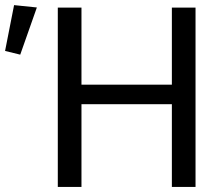

<svg xmlns="http://www.w3.org/2000/svg" viewBox="-25 -741 878 761"><path d="M204.1 0V-710.9H297.9V-405.3H656.2V-710.9H750V0H656.2V-328.1H297.9V0ZM55.2 -524.4 -4.9 -539.1 30.8 -720.7 121.1 -711.4Z"/></svg>

Font: RobotoFlex
Style: Regular
Weight: 400
Designer: Berlow after Robertson
Foundry: Google
Version: Version 2.136